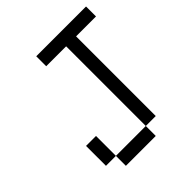

<svg xmlns="http://www.w3.org/2000/svg" viewBox="-176 -739 852 852"><g transform="rotate(-45 250.0 -312.5)"><path d="M500 -562.5H375V-62.5H312.5V-562.5H187.5V-625H500ZM62.5 -187.5H125V-62.5H62.5ZM125 -62.5H312.5V0H125Z"/></g></svg>

Font: 寒蝉点阵体 16px
Style: Regular
Weight: 400
Designer: Designed by Warren2060
Foundry: ChillType
Version: Version 1.000